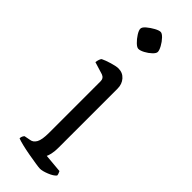

<svg xmlns="http://www.w3.org/2000/svg" viewBox="-243 -740 759 759"><g transform="rotate(45 137.0 -360.0)"><path d="M183 0Q176 0 157 -3Q138 -6 115 -10Q92 -14 71.5 -19Q51 -24 41 -28Q41 -35 43.5 -40Q46 -45 49 -48L75 -53Q90 -55 99 -71Q108 -87 108 -126V-414Q108 -431 92 -437L40 -453Q41 -462 43.5 -469Q46 -476 49 -479Q63 -486 86.5 -493Q110 -500 122 -500Q146 -500 161 -483Q176 -466 176 -441V-111Q176 -89 172.5 -74.5Q169 -60 166 -55L244 -48Q245 -45 247.5 -40Q250 -35 250 -29Q241 -18 218.5 -9Q196 0 183 0ZM123 -610Q115 -610 103 -621.5Q91 -633 81.5 -648Q72 -663 72 -672Q72 -681 85 -692Q98 -703 113.5 -711.5Q129 -720 138 -720Q146 -720 157.5 -708Q169 -696 177.5 -680.5Q186 -665 186 -656Q186 -648 174.5 -637Q163 -626 148 -618Q133 -610 123 -610Z"/></g></svg>

Font: Texturina 72pt Light
Style: Regular
Weight: 300
Designer: Guillermo Torres Carreño
Foundry: Omnibus-Type
Version: Version 1.002; ttfautohint (v1.8.3)